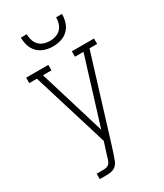

<svg xmlns="http://www.w3.org/2000/svg" viewBox="-233 -838 965 1132"><g transform="rotate(-30 250.0 -272.5)"><path d="M96 205V168H143Q153 168 163.5 165.5Q174 163 181 155.5Q188 148 192 138Q196 128 199 118V117Q199 117 199 117Q199 117 199 117Q199 117 199 116.5Q199 116 199 116L229 21L71 -493H19V-530H170V-493H112L249 -43L388 -493H330V-530H481V-493H429L254 75L237 127Q232 143 225.5 159Q219 175 206 186.5Q193 198 176.5 201.5Q160 205 143 205ZM250 -610Q222 -610 194.5 -618.5Q167 -627 147 -647Q127 -667 118.5 -694.5Q110 -722 110 -750H150Q150 -730 156 -709.5Q162 -689 176 -674.5Q190 -660 210 -653.5Q230 -647 250 -647Q270 -647 290 -653.5Q310 -660 324 -674.5Q338 -689 344 -709.5Q350 -730 350 -750H390Q390 -722 381.5 -694.5Q373 -667 353 -647Q333 -627 305.5 -618.5Q278 -610 250 -610Z"/></g></svg>

Font: Iosevka Slab Extralight
Style: Regular
Weight: 200
Monospace: yes
Designer: Belleve Invis
Foundry: Belleve Invis
Version: Version 11.1.1; ttfautohint (v1.8.3)